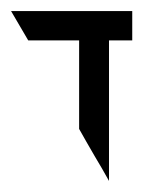

<svg xmlns="http://www.w3.org/2000/svg" viewBox="-20 -628 259 347"><path d="M0 -608 31 -555H92H123V-535V-481V-395L136 -372L151 -346L164 -324L177 -301V-407V-555H219V-608H177H164H123H61Z"/></svg>

Font: ABC-Triangle-Monogram
Style: Regular
Weight: 400
Designer: Sadat Fauzi
Foundry: Intuisi Creative
Version: Version 001.000